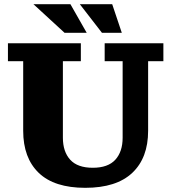

<svg xmlns="http://www.w3.org/2000/svg" viewBox="-20 -889 819 919"><path d="M388 10Q240 10 165.5 -61.5Q91 -133 91 -263V-596H18V-682H367V-596H281V-230Q281 -163 316 -124.5Q351 -86 424 -86Q497 -86 532 -124.5Q567 -163 567 -230V-596H481V-682H762V-596H689V-263Q689 -133 613 -61.5Q537 10 388 10ZM289 -732 140 -869H317L395 -732ZM468 -732 362 -869H517L563 -732Z"/></svg>

Font: Montagu Slab
Style: Bold
Weight: 700
Designer: Florian Karsten
Foundry: Florian Karsten
Version: Version 1.000